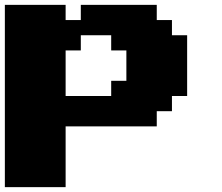

<svg xmlns="http://www.w3.org/2000/svg" viewBox="-20 -645 915 790"><path d="M0 125H250V-125H625V-187.5H687.5V-250H750V-500H687.5V-562.5H625V-625H312.5V-562.5H250V-625H0ZM437.5 -250H250V-437.5H312.5V-500H437.5V-437.5H500V-312.5H437.5Z"/></svg>

Font: Faithful 32x
Style: Bold
Weight: 400
Foundry: Faithful Resource Pack
Version: Version 1.0; January 27, 2023